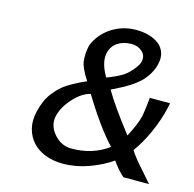

<svg xmlns="http://www.w3.org/2000/svg" viewBox="-108 -847 982 970"><g transform="rotate(15 382.5 -361.5)"><path d="M349.1 -363.8Q305.2 -354 262.2 -307.4Q219.2 -260.7 207 -210Q195.8 -159.7 233.6 -115.7Q271.5 -71.8 325.2 -71.8Q436 -71.8 517.1 -131.8Q439 -215.3 349.1 -363.8ZM483.9 -661.1Q441.4 -661.1 411.6 -641.4Q381.8 -621.6 373 -585Q361.3 -533.7 402.8 -463.9Q457.5 -484.9 485.6 -503.2Q513.7 -521.5 541 -559.1Q552.2 -575.2 555.2 -588.9Q562 -619.6 539.6 -640.4Q517.1 -661.1 483.9 -661.1ZM582 -209Q619.1 -278.8 628.9 -321.8Q635.7 -354 642.1 -421.9H748L743.2 -397.9Q727.5 -329.6 697.8 -263.2Q668 -196.8 630.9 -146Q650.4 -112.8 703.1 -55.2L751 0H617.2Q585.4 -27.3 555.2 -70.8Q504.4 -35.2 437.5 -11Q370.6 13.2 301.8 13.2Q252 13.2 210.9 -2.7Q169.9 -18.6 143.6 -47.4Q117.2 -76.2 106.7 -116.9Q96.2 -157.7 107.9 -207Q115.2 -238.3 126.7 -264.2Q138.2 -290 154.3 -310.3Q170.4 -330.6 186.8 -346.2Q203.1 -361.8 226.3 -375.7Q249.5 -389.6 268.6 -399.4Q287.6 -409.2 314.9 -420.9Q301.8 -441.4 296.1 -451.2Q290.5 -460.9 282.2 -479.5Q273.9 -498 272 -512.9Q270 -527.8 270.5 -549.6Q271 -571.3 276.9 -596.2Q276.9 -597.2 277.8 -599.1Q278.8 -601.1 278.8 -602.1Q304.2 -662.1 360.8 -699Q417.5 -735.8 488.8 -735.8Q524.9 -735.8 555.4 -726.8Q585.9 -717.8 607.4 -701.2Q628.9 -684.6 637.9 -658Q647 -631.3 639.2 -598.1Q632.3 -569.3 617.2 -544.2Q602.1 -519 584.2 -501.2Q566.4 -483.4 541 -466.6Q515.6 -449.7 495.4 -439Q475.1 -428.2 448.2 -415Q442.9 -412.6 439.9 -411.1Q481 -338.9 582 -209Z"/></g></svg>

Font: Perun
Style: Italic
Weight: 400
Italic angle: -12°
Foundry: Stefan Peev, Context Ltd
Version: Version 001.000